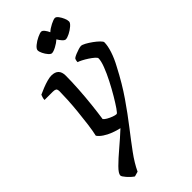

<svg xmlns="http://www.w3.org/2000/svg" viewBox="-279 -768 1030 1030"><g transform="rotate(-45 236.0 -252.5)"><path d="M79 200Q61 188 44 168.5Q27 149 27 141Q27 126 55 98Q83 70 125 34.5Q167 -1 207 -38Q184 -43 159 -52.5Q134 -62 114 -75.5Q94 -89 85 -103Q92 -133 97.5 -175.5Q103 -218 107.5 -263Q112 -308 114 -346.5Q116 -385 116 -408Q116 -425 109 -429Q102 -433 88 -433H26Q26 -441 29 -451Q32 -461 34 -465Q49 -472 70 -480.5Q91 -489 111 -494.5Q131 -500 144 -500Q199 -500 199 -445Q199 -401 195.5 -345Q192 -289 186 -234.5Q180 -180 174 -140Q179 -133 193 -125Q207 -117 222 -111.5Q237 -106 246 -106Q251 -106 266.5 -128.5Q282 -151 302.5 -185.5Q323 -220 343 -259Q363 -298 376 -332Q389 -366 389 -386Q389 -392 377.5 -402Q366 -412 350 -422.5Q334 -433 318.5 -441Q303 -449 295 -451Q295 -466 301 -475Q309 -481 322.5 -486.5Q336 -492 349 -496Q362 -500 369 -500Q378 -500 394.5 -491Q411 -482 429 -469Q447 -456 459.5 -443.5Q472 -431 472 -425Q472 -399 460 -362Q448 -325 426 -285Q382 -200 335 -132Q288 -64 244 -7.5Q200 49 164 98Q128 147 107 192ZM232 -582Q224 -582 213.5 -594Q203 -606 195.5 -621.5Q188 -637 188 -647Q188 -658 205 -672Q222 -686 242.5 -695.5Q263 -705 272 -705Q281 -705 290 -693.5Q299 -682 305 -668Q320 -682 343 -693.5Q366 -705 376 -705Q385 -705 394.5 -692.5Q404 -680 410.5 -664.5Q417 -649 417 -638Q417 -628 401.5 -614.5Q386 -601 367 -591.5Q348 -582 337 -582Q329 -582 319 -593Q309 -604 301 -618Q287 -605 265.5 -593.5Q244 -582 232 -582Z"/></g></svg>

Font: Texturina
Style: Italic
Weight: 400
Italic angle: -11°
Designer: Guillermo Torres Carreño
Foundry: Omnibus-Type
Version: Version 1.002; ttfautohint (v1.8.3)